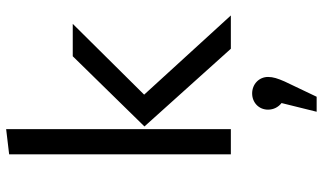

<svg xmlns="http://www.w3.org/2000/svg" viewBox="-238 -552 1075 640"><g transform="rotate(-90 300.0 -231.5)"><path d="M190 -749 106 -739V0H190ZM541 -527H433L199 -288L458 0H569L305 -289ZM309 71C279 71 255 93 255 124C255 142 263 158 277 169L248 286H298L349 179C359 156 364 141 364 124C364 94 340 71 309 71Z"/></g></svg>

Font: FiraMono Nerd Font
Style: Regular
Weight: 400
Designer: Carrois Corporate & Edenspiekermann AG
Foundry: Carrois Corporate GbR & Edenspiekermann AG
Version: Version 003.206;Nerd Fonts 3.3.0